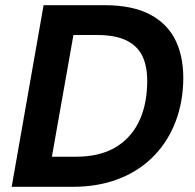

<svg xmlns="http://www.w3.org/2000/svg" viewBox="-20 -720 751 740"><path d="M25 0 148 -700H383Q492 -700 560.5 -663Q629 -626 659.5 -558.5Q690 -491 686 -398Q682 -310 651 -237Q620 -164 564.5 -110.5Q509 -57 432 -28.5Q355 0 260 0ZM180 -116H273Q361 -116 420.5 -149.5Q480 -183 512 -244.5Q544 -306 547 -390Q550 -455 531.5 -498Q513 -541 469.5 -563Q426 -585 356 -585H263Z"/></svg>

Font: DM Sans
Style: Bold Italic
Weight: 700
Italic angle: -10°
Designer: Colophon Foundry, Jonny Pinhorn
Foundry: Colophon Foundry
Version: Version 4.004;gftools[0.9.30]